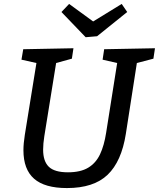

<svg xmlns="http://www.w3.org/2000/svg" viewBox="-20 -945 807 975"><path d="M509 -695 767 -700 759 -647 675 -625 619 -265Q597 -125 526.5 -57.5Q456 10 320 10Q207 10 153 -37.5Q99 -85 99 -182Q99 -216 106 -260L165 -625L89 -642L98 -695L353 -700L345 -647L265 -625L205 -253Q202 -234 200.5 -217Q199 -200 199 -185Q199 -126 228 -98Q257 -70 325 -70Q389 -70 428 -93.5Q467 -117 488 -161.5Q509 -206 519 -271L575 -625L501 -642ZM598 -925 626 -884 473 -761 415 -756 292 -884 331 -925 453 -836Z"/></svg>

Font: Bitter Medium
Style: Italic
Weight: 500
Italic angle: -9°
Designer: Sol Matas, and Bitter project Authors
Foundry: Sol Matas
Version: Version 2.001